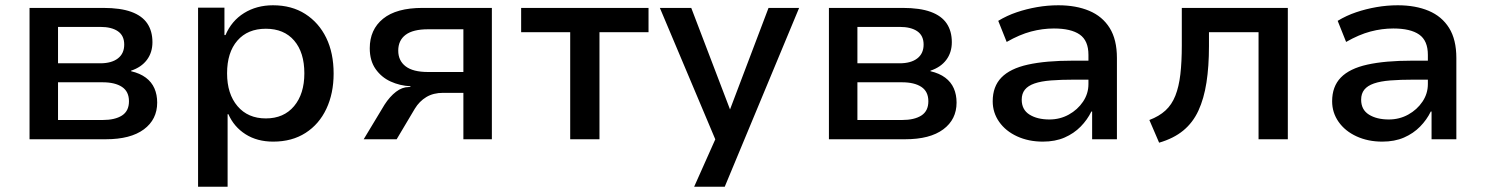

<svg xmlns="http://www.w3.org/2000/svg" viewBox="-20 -528 5634 728"><path d="M92 0V-498H372Q437 -498 478 -483Q519 -468 538.5 -439Q558 -410 558 -368Q558 -329 537 -301Q516 -273 477 -260V-258Q511 -250 533 -233.5Q555 -217 565.5 -193Q576 -169 576 -139Q576 -75 525.5 -37.5Q475 0 381 0ZM200 -73H369Q416 -73 442.5 -90Q469 -107 469 -144Q469 -181 442.5 -198.5Q416 -216 369 -216H200ZM200 -288H360Q403 -288 427 -306.5Q451 -325 451 -359Q451 -393 427 -409.5Q403 -426 360 -426H200Z M731 180V-499H831V-395H835Q858 -449 905.5 -478.5Q953 -508 1015 -508Q1086 -508 1137.5 -475Q1189 -442 1217 -384.5Q1245 -327 1245 -249Q1245 -174 1217.5 -115.5Q1190 -57 1138.5 -24Q1087 9 1016 9Q955 9 911 -19Q867 -47 846 -95H843V180ZM988 -79Q1056 -79 1095 -125.5Q1134 -172 1134 -250Q1134 -329 1095.5 -374Q1057 -419 988 -419Q919 -419 880 -374Q841 -329 841 -250Q841 -172 880.5 -125.5Q920 -79 988 -79Z M1359 0 1438 -131Q1458 -162 1481.5 -180Q1505 -198 1530 -198H1536V-201Q1496 -203 1461 -219Q1426 -235 1404 -266.5Q1382 -298 1382 -345Q1382 -416 1432.5 -457Q1483 -498 1582 -498H1845V0H1737V-176H1660Q1623 -176 1596.5 -160Q1570 -144 1553 -116L1484 0ZM1603 -255H1737V-417H1603Q1546 -417 1518 -396Q1490 -375 1490 -336Q1490 -298 1518 -276.5Q1546 -255 1603 -255Z M2142 0V-406H1956V-498H2439V-406H2253V0Z M2612 180 2711 -42V45L2482 -498H2601L2748 -113L2894 -498H3010L2728 180Z M3123 0V-498H3403Q3468 -498 3509 -483Q3550 -468 3569.5 -439Q3589 -410 3589 -368Q3589 -329 3568 -301Q3547 -273 3508 -260V-258Q3542 -250 3564 -233.5Q3586 -217 3596.5 -193Q3607 -169 3607 -139Q3607 -75 3556.5 -37.5Q3506 0 3412 0ZM3231 -73H3400Q3447 -73 3473.5 -90Q3500 -107 3500 -144Q3500 -181 3473.5 -198.5Q3447 -216 3400 -216H3231ZM3231 -288H3391Q3434 -288 3458 -306.5Q3482 -325 3482 -359Q3482 -393 3458 -409.5Q3434 -426 3391 -426H3231Z M3934 9Q3880 9 3836.5 -11Q3793 -31 3768.5 -66Q3744 -101 3744 -144Q3744 -200 3777 -234Q3810 -268 3877.5 -283Q3945 -298 4048 -298H4123V-226H4054Q4002 -226 3964.5 -223Q3927 -220 3902.5 -211.5Q3878 -203 3866 -188Q3854 -173 3854 -150Q3854 -112 3883.5 -93.5Q3913 -75 3959 -75Q3999 -75 4032.5 -93.5Q4066 -112 4086.5 -142.5Q4107 -173 4107 -209V-320Q4107 -374 4074 -397Q4041 -420 3976 -420Q3933 -420 3889.5 -408.5Q3846 -397 3797 -369L3765 -449Q3798 -469 3835 -481.5Q3872 -494 3912 -501Q3952 -508 3993 -508Q4060 -508 4110 -487Q4160 -466 4187.5 -422Q4215 -378 4215 -308V0H4121V-105H4118Q4103 -74 4077.5 -48Q4052 -22 4016.5 -6.5Q3981 9 3934 9Z M4375 13 4338 -73Q4375 -87 4399 -109Q4423 -131 4436.5 -165Q4450 -199 4455.5 -246Q4461 -293 4461 -356V-498H4863V0H4752V-406H4564V-353Q4564 -276 4554.5 -215Q4545 -154 4524 -108.5Q4503 -63 4466.5 -33Q4430 -3 4375 13Z M5221 9Q5167 9 5123.5 -11Q5080 -31 5055.5 -66Q5031 -101 5031 -144Q5031 -200 5064 -234Q5097 -268 5164.5 -283Q5232 -298 5335 -298H5410V-226H5341Q5289 -226 5251.5 -223Q5214 -220 5189.5 -211.5Q5165 -203 5153 -188Q5141 -173 5141 -150Q5141 -112 5170.5 -93.5Q5200 -75 5246 -75Q5286 -75 5319.5 -93.5Q5353 -112 5373.5 -142.5Q5394 -173 5394 -209V-320Q5394 -374 5361 -397Q5328 -420 5263 -420Q5220 -420 5176.5 -408.5Q5133 -397 5084 -369L5052 -449Q5085 -469 5122 -481.5Q5159 -494 5199 -501Q5239 -508 5280 -508Q5347 -508 5397 -487Q5447 -466 5474.5 -422Q5502 -378 5502 -308V0H5408V-105H5405Q5390 -74 5364.5 -48Q5339 -22 5303.5 -6.5Q5268 9 5221 9Z"/></svg>

Font: Nunito Sans 7pt SemiBold
Style: Regular
Weight: 600
Designer: Vernon Adams
Foundry: Vernon Adams
Version: Version 3.101;gftools[0.9.27]